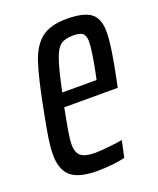

<svg xmlns="http://www.w3.org/2000/svg" viewBox="-106 -584 541 658"><g transform="rotate(-20 165.0 -255.0)"><path d="M12 -96Q12 -122 17 -155Q22 -188 35 -254Q56 -363 73.5 -415.5Q91 -468 123 -493Q155 -518 215 -518Q277 -518 303 -498Q329 -478 329 -430Q329 -378 303 -255L299 -236H104Q96 -195 90 -161Q84 -127 84 -107Q84 -77 99.5 -65Q115 -53 150 -53Q168 -53 201.5 -56.5Q235 -60 251 -63L238 -3Q220 2 191.5 5Q163 8 137 8Q70 8 41 -16.5Q12 -41 12 -96ZM240 -286 245 -309Q251 -338 256 -370Q261 -402 261 -418Q261 -441 251 -449Q241 -457 217 -457Q187 -457 171.5 -446Q156 -435 144 -401Q132 -367 115 -286Z"/></g></svg>

Font: Saira Ultra Condensed Medium
Style: Italic
Weight: 500
Width: 1
Italic angle: -12°
Designer: Hector Gatti with collaboration of the Omnibus-Type team
Foundry: Omnibus-Type
Version: Version 1.001; ttfautohint (v1.8)